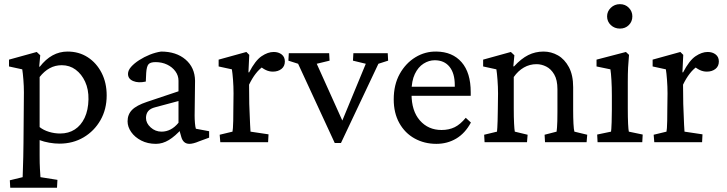

<svg xmlns="http://www.w3.org/2000/svg" viewBox="-20 -671 3431 906"><path d="M28.3 214.8 26.4 179.7 86.9 165Q86.9 160.2 87.4 148.4Q87.9 136.7 88.4 116.7Q88.9 96.7 89.8 69.3Q90.8 42 90.8 5.9L92.8 -235.4Q92.8 -264.6 90.3 -295.4Q87.9 -326.2 85 -343.8L22.5 -357.4V-389.6L153.3 -425.8L169.9 -410.2L165 -356.4H168Q195.3 -391.6 228 -409.7Q260.7 -427.7 298.8 -427.7Q352.5 -427.7 394 -400.9Q435.5 -374 459.5 -327.1Q483.4 -280.3 483.4 -220.7Q483.4 -155.3 454.1 -104Q424.8 -52.7 374.5 -22.9Q324.2 6.8 260.7 6.8Q237.3 6.8 212.4 2.4Q187.5 -2 167 -9.8V63.5Q167 100.6 168.5 126.5Q169.9 152.3 170.9 165L251 177.7L249 214.8ZM263.7 -41Q303.7 -41 333 -60.1Q362.3 -79.1 379.4 -115.2Q396.5 -151.4 397.5 -202.1Q398.4 -249 381.8 -285.2Q365.2 -321.3 336.9 -342.3Q308.6 -363.3 271.5 -363.3Q240.2 -363.3 214.4 -349.1Q188.5 -335 167 -307.6V-71.3Q185.5 -56.6 211.4 -48.8Q237.3 -41 263.7 -41Z M715.8 7.8Q676.8 7.8 646.5 -7.8Q616.2 -23.4 599.1 -47.9Q582 -72.3 582 -98.6Q582 -130.9 603 -152.3Q624 -173.8 673.8 -190.4L822.3 -240.2V-290Q822.3 -314.5 807.6 -334.5Q793 -354.5 768.6 -366.2Q744.1 -377.9 713.9 -377.9Q689.5 -377.9 680.7 -367.7Q671.9 -357.4 669.9 -327.1L668 -286.1Q632.8 -278.3 608.4 -288.6Q584 -298.8 584 -322.3Q584 -338.9 598.6 -355.5Q613.3 -372.1 636.7 -387.2Q660.2 -402.3 687 -413.1Q713.9 -423.8 740.2 -427.7Q811.5 -427.7 855.5 -390.1Q899.4 -352.5 900.4 -290L898.4 -126Q898.4 -108.4 899.9 -90.3Q901.4 -72.3 904.3 -63.5L966.8 -51.8V-21.5L918.9 -3.9Q905.3 2 893.6 4.9Q881.8 7.8 874 7.8Q843.8 7.8 835 -26.4L824.2 -64.5H838.9Q806.6 -28.3 776.9 -10.3Q747.1 7.8 715.8 7.8ZM742.2 -49.8Q764.6 -49.8 784.7 -60.1Q804.7 -70.3 822.3 -91.8V-194.3L712.9 -165Q689.5 -159.2 679.2 -146.5Q668.9 -133.8 668.9 -114.3Q668.9 -89.8 690.9 -69.8Q712.9 -49.8 742.2 -49.8Z M1019.5 0 1016.6 -35.2 1077.1 -49.8Q1078.1 -54.7 1079.1 -66.9Q1080.1 -79.1 1080.6 -101.1Q1081.1 -123 1081.1 -154.3L1082 -230.5Q1082 -262.7 1079.6 -294.4Q1077.1 -326.2 1074.2 -343.8L1011.7 -357.4V-389.6L1142.6 -425.8L1156.2 -412.1L1152.3 -330.1L1155.3 -329.1Q1184.6 -385.7 1214.4 -405.8Q1244.1 -425.8 1271.5 -425.8Q1293.9 -425.8 1309.1 -414.1Q1324.2 -402.3 1324.2 -380.9Q1324.2 -358.4 1308.1 -345.7Q1292 -333 1267.6 -333Q1250 -333 1233.9 -340.8Q1217.8 -348.6 1203.1 -362.3L1220.7 -356.4Q1203.1 -344.7 1186.5 -323.2Q1169.9 -301.8 1155.3 -271.5L1156.2 -180.7Q1157.2 -156.2 1158.2 -130.4Q1159.2 -104.5 1160.2 -82.5Q1161.1 -60.5 1162.1 -49.8L1247.1 -37.1L1245.1 0Z M1559.6 3.9 1386.7 -370.1 1340.8 -384.8 1342.8 -419.9H1533.2L1535.2 -384.8L1474.6 -370.1L1608.4 -73.2L1583 -72.3L1706.1 -370.1L1645.5 -384.8L1647.5 -419.9H1809.6L1811.5 -384.8L1765.6 -370.1L1588.9 3.9Z M2039.1 7.8Q1982.4 7.8 1936.5 -17.6Q1890.6 -43 1864.3 -90.3Q1837.9 -137.7 1837.9 -202.1Q1837.9 -271.5 1866.2 -322.3Q1894.5 -373 1940.4 -400.9Q1986.3 -428.7 2039.1 -427.7Q2115.2 -426.8 2158.2 -377.4Q2201.2 -328.1 2201.2 -236.3V-218.8H1901.4V-261.7H2136.7L2126 -249V-269.5Q2126 -325.2 2101.1 -356Q2076.2 -386.7 2031.2 -386.7Q2003.9 -386.7 1978.5 -370.6Q1953.1 -354.5 1937.5 -321.8Q1921.9 -289.1 1921.9 -239.3V-227.5Q1921.9 -147.5 1961.4 -102.5Q2001 -57.6 2063.5 -57.6Q2098.6 -57.6 2125.5 -70.8Q2152.3 -84 2177.7 -115.2L2202.1 -92.8Q2174.8 -42 2132.8 -17.1Q2090.8 7.8 2039.1 7.8Z M2266.6 0 2264.6 -35.2 2325.2 -49.8Q2326.2 -56.6 2326.7 -68.4Q2327.1 -80.1 2328.1 -100.6Q2329.1 -121.1 2329.1 -154.3L2330.1 -229.5Q2330.1 -261.7 2327.6 -293.9Q2325.2 -326.2 2322.3 -343.8L2259.8 -357.4V-389.6L2390.6 -425.8L2407.2 -410.2L2402.3 -358.4L2405.3 -357.4Q2439.5 -394.5 2472.7 -411.1Q2505.9 -427.7 2544.9 -427.7Q2581.1 -427.7 2612.8 -409.7Q2644.5 -391.6 2664.6 -354Q2684.6 -316.4 2684.6 -259.8V-151.4Q2684.6 -116.2 2686 -87.9Q2687.5 -59.6 2690.4 -49.8L2751 -35.2L2748 0H2551.8L2549.8 -35.2L2606.4 -49.8Q2607.4 -57.6 2608.4 -69.3Q2609.4 -81.1 2609.9 -99.6Q2610.4 -118.2 2610.4 -144.5V-250Q2610.4 -293.9 2595.2 -319.8Q2580.1 -345.7 2557.6 -356.9Q2535.2 -368.2 2511.7 -368.2Q2479.5 -368.2 2452.1 -352.5Q2424.8 -336.9 2404.3 -307.6V-161.1Q2404.3 -115.2 2405.8 -87.9Q2407.2 -60.5 2409.2 -49.8L2469.7 -35.2L2466.8 0Z M2799.8 0 2797.9 -36.1 2863.3 -49.8Q2864.3 -53.7 2864.7 -63.5Q2865.2 -73.2 2866.2 -94.7Q2867.2 -116.2 2867.2 -154.3V-218.8Q2867.2 -259.8 2865.2 -293Q2863.3 -326.2 2860.4 -343.8L2794.9 -357.4V-389.6L2933.6 -425.8L2948.2 -412.1Q2945.3 -381.8 2943.8 -352.5Q2942.4 -323.2 2942.4 -284.2V-161.1Q2942.4 -116.2 2943.8 -86.9Q2945.3 -57.6 2947.3 -49.8L3012.7 -36.1L3010.7 0ZM2905.3 -536.1Q2879.9 -536.1 2862.3 -552.7Q2844.7 -569.3 2844.7 -593.8Q2844.7 -617.2 2862.3 -634.3Q2879.9 -651.4 2905.3 -651.4Q2930.7 -651.4 2947.3 -634.3Q2963.9 -617.2 2963.9 -593.8Q2963.9 -569.3 2947.3 -552.7Q2930.7 -536.1 2905.3 -536.1Z M3067.4 0 3064.5 -35.2 3125 -49.8Q3126 -54.7 3127 -66.9Q3127.9 -79.1 3128.4 -101.1Q3128.9 -123 3128.9 -154.3L3129.9 -230.5Q3129.9 -262.7 3127.4 -294.4Q3125 -326.2 3122.1 -343.8L3059.6 -357.4V-389.6L3190.4 -425.8L3204.1 -412.1L3200.2 -330.1L3203.1 -329.1Q3232.4 -385.7 3262.2 -405.8Q3292 -425.8 3319.3 -425.8Q3341.8 -425.8 3356.9 -414.1Q3372.1 -402.3 3372.1 -380.9Q3372.1 -358.4 3356 -345.7Q3339.8 -333 3315.4 -333Q3297.9 -333 3281.7 -340.8Q3265.6 -348.6 3251 -362.3L3268.6 -356.4Q3251 -344.7 3234.4 -323.2Q3217.8 -301.8 3203.1 -271.5L3204.1 -180.7Q3205.1 -156.2 3206.1 -130.4Q3207 -104.5 3208 -82.5Q3209 -60.5 3210 -49.8L3294.9 -37.1L3293 0Z"/></svg>

Font: Crimson Pro ExtraLight
Style: Regular
Weight: 400
Version: Version 1.002